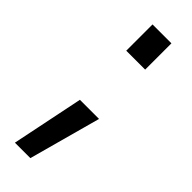

<svg xmlns="http://www.w3.org/2000/svg" viewBox="-196 -453 589 589"><g transform="rotate(45 99.0 -158.5)"><path d="M72 -115H155L91 119H24ZM66 -436H148V-322H66Z"/></g></svg>

Font: Panefresco 400wt
Style: Regular
Weight: 400
Foundry: Campivisivi & Chank Co
Version: Version 1.002